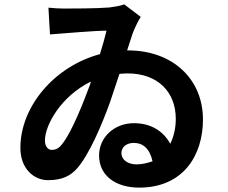

<svg xmlns="http://www.w3.org/2000/svg" viewBox="-20 -806 1040 876"><path d="M560 -576C571 -607 578 -634 585 -653C596 -682 610 -709 622 -729L547 -786C528 -779 503 -775 480 -772C421 -767 309 -767 272 -767C255 -767 229 -768 201 -771L208 -649C278 -654 410 -666 466 -666C459 -637 449 -600 436 -559C228 -503 73 -320 73 -131C73 -35 136 16 199 16C263 16 301 -3 332 -38C386 -100 442 -229 482 -340L525 -469C538 -470 550 -471 563 -471C699 -471 782 -387 782 -264C782 -224 774 -185 757 -150C726 -206 671 -244 591 -244C500 -244 432 -178 432 -97C432 -2 511 50 615 50C815 50 906 -96 906 -261C906 -446 767 -576 564 -576ZM390 -418C363 -345 308 -203 263 -148C247 -127 231 -122 216 -122C200 -122 185 -137 185 -165C185 -235 258 -367 395 -434ZM603 -56C562 -56 534 -78 534 -107C534 -138 560 -154 591 -154C630 -154 663 -130 676 -70C649 -61 625 -56 603 -56Z"/></svg>

Font: Spoqa Han Sans Neo Bold
Style: Bold
Weight: 700
Designer: [Spoqa Han Sans Neo] Dong-huui Kim  Younghwa Kang  Yujin Lee  [Noto Sans] Ryoko NISHIZUKA  (kana & ideographs); Paul D. 
Foundry: Spoqa (http://www.spoqa-han-sans.com)
Version: Version 1.000